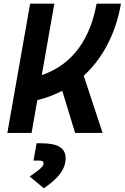

<svg xmlns="http://www.w3.org/2000/svg" viewBox="-20 -713 669 1030"><path d="M19.5 0H149.4L180.2 -175.8C228.5 -187.5 272.9 -204.6 314 -226.1L382.8 0H530.3L429.2 -306.6C534.7 -403.3 602.5 -539.6 628.9 -693.4H498C466.8 -516.6 378.4 -369.1 204.1 -310.1L271.5 -693.4H141.6ZM215.3 296.9C279.8 252.4 332 203.1 332 135.7C332 81.1 290.5 55.7 203.1 55.7H176.3L159.7 148.4H191.4C206.5 148.4 213.9 153.3 213.9 163.6C213.9 183.6 179.7 205.1 139.2 233.9Z"/></svg>

Font: Cascadia Code NF
Style: Bold Italic
Weight: 700
Italic angle: -10°
Monospace: yes
Designer: Aaron Bell
Foundry: Saja Typeworks
Version: Version 2404.023